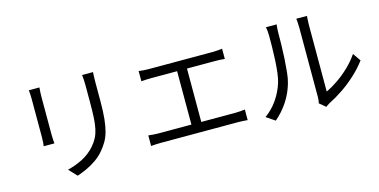

<svg xmlns="http://www.w3.org/2000/svg" viewBox="-77 -1158 3154 1598"><g transform="rotate(-15 1500.0 -359.0)"><path d="M776 -759Q775 -740 774 -718.5Q773 -697 773 -672Q773 -652 773 -621Q773 -590 773 -559.5Q773 -529 773 -510Q773 -420 766.5 -357Q760 -294 747.5 -249.5Q735 -205 715 -171Q695 -137 668 -105Q636 -67 594.5 -38.5Q553 -10 510 9.5Q467 29 430 41L365 -28Q434 -45 495.5 -76.5Q557 -108 604 -161Q631 -192 647.5 -224.5Q664 -257 672.5 -297Q681 -337 684 -390Q687 -443 687 -514Q687 -534 687 -564Q687 -594 687 -624.5Q687 -655 687 -672Q687 -697 685.5 -718.5Q684 -740 682 -759ZM312 -751Q311 -737 309.5 -717Q308 -697 308 -679Q308 -672 308 -647.5Q308 -623 308 -589Q308 -555 308 -517Q308 -479 308 -443.5Q308 -408 308 -382Q308 -356 308 -345Q308 -326 309.5 -304.5Q311 -283 312 -269H220Q222 -281 223.5 -302.5Q225 -324 225 -346Q225 -356 225 -382.5Q225 -409 225 -444Q225 -479 225 -517Q225 -555 225 -589Q225 -623 225 -647.5Q225 -672 225 -679Q225 -692 224 -714.5Q223 -737 221 -751Z M1145 -669Q1165 -666 1189.5 -664.5Q1214 -663 1229 -663H1779Q1802 -663 1824 -665Q1846 -667 1864 -669V-581Q1845 -583 1822.5 -584Q1800 -585 1779 -585H1229Q1215 -585 1189.5 -584Q1164 -583 1145 -581ZM1454 -82V-619H1539V-82ZM1084 -131Q1106 -128 1128.5 -126.5Q1151 -125 1172 -125H1833Q1856 -125 1876.5 -127Q1897 -129 1916 -131V-40Q1896 -42 1872 -43Q1848 -44 1833 -44H1172Q1152 -44 1129.5 -43Q1107 -42 1084 -40Z M2524 -21Q2527 -33 2528.5 -47.5Q2530 -62 2530 -77Q2530 -87 2530 -121Q2530 -155 2530 -204.5Q2530 -254 2530 -312Q2530 -370 2530 -428.5Q2530 -487 2530 -538Q2530 -589 2530 -626Q2530 -663 2530 -676Q2530 -705 2528 -724.5Q2526 -744 2525 -750H2617Q2617 -744 2615 -724Q2613 -704 2613 -676Q2613 -662 2613 -626.5Q2613 -591 2613 -540.5Q2613 -490 2613 -432.5Q2613 -375 2613 -319Q2613 -263 2613 -215.5Q2613 -168 2613 -137Q2613 -106 2613 -99Q2660 -121 2713 -157Q2766 -193 2816.5 -241Q2867 -289 2905 -345L2952 -277Q2909 -219 2851.5 -166Q2794 -113 2732 -71Q2670 -29 2611 0Q2599 7 2590.5 13Q2582 19 2577 23ZM2066 -26Q2129 -71 2173 -135Q2217 -199 2240 -272Q2251 -306 2257 -357Q2263 -408 2266 -465.5Q2269 -523 2269.5 -577.5Q2270 -632 2270 -674Q2270 -696 2268 -713.5Q2266 -731 2263 -747H2355Q2354 -741 2353 -729.5Q2352 -718 2351 -704Q2350 -690 2350 -675Q2350 -633 2349 -576.5Q2348 -520 2344.5 -458.5Q2341 -397 2335.5 -342Q2330 -287 2319 -250Q2297 -170 2250.5 -99Q2204 -28 2141 25Z"/></g></svg>

Font: Noto Sans SC Thin
Style: Regular
Weight: 400
Version: Version 2.004-H2;hotconv 1.0.118;makeotfexe 2.5.65603